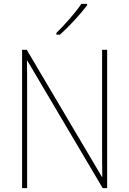

<svg xmlns="http://www.w3.org/2000/svg" viewBox="-20 -971 667 991"><path d="M430 -944V-951H400C369 -905 316 -845 271 -801V-792H289C337 -834 395 -898 430 -944ZM533 0V-714H507V-200C507 -160 507 -107 508 -58H506L118 -714H94V0H120V-519C120 -573 120 -612 119 -658H121L510 0Z"/></svg>

Font: Noto Sans Malayalam SemiCondensed Thin
Style: Regular
Weight: 100
Width: 4
Designer: Jelle Bosma - Monotype Design Team
Foundry: Monotype Imaging Inc.
Version: Version 2.104